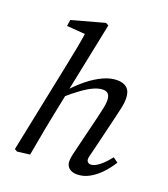

<svg xmlns="http://www.w3.org/2000/svg" viewBox="-138 -838 831 949"><g transform="rotate(20 278.0 -363.5)"><path d="M60 8 46 0 144 -478Q155 -531 164.5 -581Q174 -631 181 -684L201 -651L80 -660L85 -693L256 -740L271 -732L195 -361L193 -347L166 -214Q159 -178 152 -142.5Q145 -107 139 -71.5Q133 -36 126 0ZM376 13Q349 13 334 -0.5Q319 -14 319 -36Q319 -53 323.5 -71Q328 -89 335 -119L377 -291Q383 -317 388 -340Q393 -363 393 -379Q393 -404 383.5 -414.5Q374 -425 356 -425Q335 -425 309.5 -414Q284 -403 251 -379.5Q218 -356 177 -320V-362H188Q221 -399 258 -428.5Q295 -458 333 -475.5Q371 -493 405 -493Q441 -493 459 -475Q477 -457 477 -421Q477 -398 471.5 -373Q466 -348 460 -323L416 -140Q411 -118 406.5 -102.5Q402 -87 402 -78Q402 -68 408 -62Q414 -56 424 -56Q442 -56 466.5 -74.5Q491 -93 519 -129L545 -110Q526 -79 499.5 -50.5Q473 -22 441.5 -4.5Q410 13 376 13Z"/></g></svg>

Font: Source Serif 4 18pt
Style: Italic
Weight: 400
Italic angle: -12°
Designer: Frank Grießhammer
Foundry: Adobe Systems Incorporated
Version: Version 4.004;hotconv 1.0.116;makeotfexe 2.5.65601